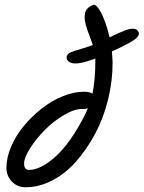

<svg xmlns="http://www.w3.org/2000/svg" viewBox="-20 -768 600 801"><path d="M364.3 -519Q272 -485.4 258.3 -523.4Q257.8 -525.9 257.8 -530.3Q257.8 -534.7 262.5 -540.8Q267.1 -546.9 275.4 -549.8Q302.7 -560.1 318.8 -564.2Q335 -568.4 367.2 -580.1Q363.8 -590.8 356.9 -609.1Q350.1 -627.4 345.9 -638.9Q341.8 -650.4 337.4 -666.3Q333 -682.1 333 -692.9Q333 -703.6 335.4 -714.8Q337.9 -726.1 346.4 -734.1Q355 -742.2 368.7 -747.6Q377.9 -751 390.6 -733.4Q403.3 -715.8 415.8 -683.3Q428.2 -650.9 437 -612.3Q481.9 -633.8 501.5 -641.1Q549.3 -658.7 558.6 -632.8Q565.9 -614.7 520.5 -589.8Q478 -566.9 446.8 -553.2Q449.7 -521 449.7 -505.4Q449.7 -429.2 430.9 -352.5Q412.1 -275.9 377.4 -210.9Q342.8 -146 298.3 -95.2Q253.9 -44.4 198.7 -15.6Q143.6 13.2 86.9 13.2Q52.2 13.2 29.5 -10.5Q6.8 -34.2 6.8 -67.9Q6.8 -109.9 26.4 -156Q45.9 -202.1 79.1 -242.2Q112.3 -282.2 153.3 -314.7Q194.3 -347.2 241 -366.2Q287.6 -385.3 330.1 -385.3Q354.5 -385.3 365.7 -377.4Q377.9 -433.1 377.9 -523.9Q376 -522.9 371.3 -521.2Q366.7 -519.5 364.3 -519ZM335.4 -291Q343.3 -307.6 346.7 -315.9Q337.4 -313 325.2 -313.5Q291.5 -314.5 247.6 -288.6Q203.6 -262.7 167.5 -226.3Q131.3 -189.9 106.2 -150.6Q81.1 -111.3 80.6 -86.4Q80.1 -73.7 85.4 -66.4Q90.8 -59.1 100.6 -59.1Q150.4 -59.1 213.1 -116.2Q275.9 -173.3 335.4 -291Z"/></svg>

Font: Yellowtail
Style: Regular
Weight: 400
Designer: Astigmatic (AOETI)
Foundry: Astigmatic (AOETI)
Version: Version 1.000